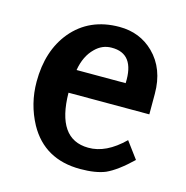

<svg xmlns="http://www.w3.org/2000/svg" viewBox="-84 -589 657 679"><g transform="rotate(15 245.0 -249.5)"><path d="M275.4 -68.4Q340.8 -67.4 405.3 -130.9L450.2 -70.3Q398.4 -20.5 359.4 -2.9Q324.2 11.7 267.6 11.7Q136.7 11.7 77.1 -95.7Q39.1 -166 39.1 -247.1Q39.1 -360.4 98.6 -432.6Q163.1 -509.8 272.5 -509.8Q347.7 -509.8 398.4 -460Q454.1 -405.3 454.1 -313.5V-238.3H158.2Q160.2 -69.3 275.4 -68.4ZM344.7 -323.2Q349.6 -432.6 264.6 -431.6Q230.5 -431.6 205.1 -406.2Q173.8 -376 165 -323.2Z"/></g></svg>

Font: Puritan
Style: Bold
Weight: 700
Version: 2.1